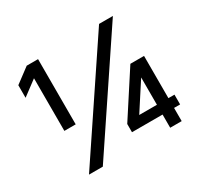

<svg xmlns="http://www.w3.org/2000/svg" viewBox="-147 -885 1115 1071"><g transform="rotate(-30 410.0 -350.0)"><path d="M141 -619 46 -548V-629L141 -700H214V-280H141ZM607 -700H696L227 0H138ZM661 -85H464V-138L647 -420H735V-148H774V-85H735V0H661ZM661 -148V-324L547 -148Z"/></g></svg>

Font: Golos UI VF
Style: Regular
Weight: 400
Designer: A.Korolkova, Vitaly Kuzmin
Foundry: ParaType Ltd
Version: Version 2.000